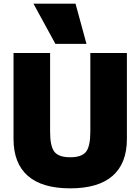

<svg xmlns="http://www.w3.org/2000/svg" viewBox="-20 -1020 768 1050"><path d="M364 10Q210 10 132 -58.5Q54 -127 54 -260V-730H254V-300Q254 -220 277.5 -190Q301 -160 364 -160Q427 -160 450.5 -190Q474 -220 474 -300V-730H674V-260Q674 -127 596 -58.5Q518 10 364 10ZM283 -780 163 -1000H393L453 -780Z"/></svg>

Font: M PLUS 1 Thin Black
Style: Regular
Weight: 900
Version: Version 1.001